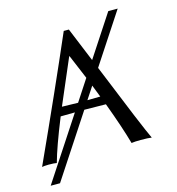

<svg xmlns="http://www.w3.org/2000/svg" viewBox="-117 -799 928 1009"><g transform="rotate(-15 347.0 -294.0)"><path d="M179.2 -228.5Q118.2 -78.1 96.2 2.9Q83.5 0 50.8 0Q27.3 0.5 16.1 2.9Q186.5 -370.1 311 -658.2H338.9Q368.7 -587.4 415.5 -471.7L564 -698.2H615.2L435.1 -423.8Q583 -58.1 612.8 2.9Q594.7 0 553.2 0Q520 0 502.9 2.9Q478 -86.4 425.3 -228.5Q354 -230 308.1 -230L85 109.9H34.2L256.8 -229.5Q217.3 -229.5 179.2 -228.5ZM336.9 -274.4Q369.1 -274.9 407.2 -275.4Q391.6 -315.9 381.3 -341.8ZM286.1 -273.9 361.8 -389.6Q333 -460 306.2 -522H304.2L198.7 -275.9Q212.4 -275.9 244.6 -274.9Q273.4 -273.9 286.1 -273.9Z"/></g></svg>

Font: Linux Biolinum O
Style: Regular
Weight: 400
Designer: Philipp H. Poll
Foundry: Philipp H. Poll
Version: Version 1.0.4